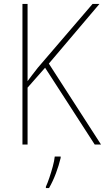

<svg xmlns="http://www.w3.org/2000/svg" viewBox="-20 -734 533 975"><path d="M493 0H461L209 -390L120 -289V0H94V-714H120V-322Q129 -335 142.5 -352Q156 -369 172 -390L450 -714H485L228 -411ZM288 68Q279 106 264 146Q249 186 229 221H213V214Q221 197 230.5 169Q240 141 248 111.5Q256 82 258 61H288Z"/></svg>

Font: Noto Sans Gurmukhi UI SemiCondensed Thin
Style: Regular
Weight: 100
Width: 4
Designer: Jelle Bosma - Monotype Design Team
Foundry: Monotype Imaging Inc.
Version: Version 2.004; ttfautohint (v1.8.4.7-5d5b)